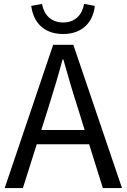

<svg xmlns="http://www.w3.org/2000/svg" viewBox="-20 -962 648 982"><path d="M303 -788C406 -788 457 -854 465 -932L410 -942C401 -889 367 -847 303 -847C239 -847 204 -889 195 -942L140 -932C149 -854 199 -788 303 -788ZM4 0H97L168 -224H436L506 0H604L355 -733H252ZM191 -297 227 -410C253 -493 277 -572 300 -658H304C328 -573 351 -493 378 -410L413 -297Z"/></svg>

Font: Noto Sans HK
Style: Regular
Weight: 400
Designer: Ryoko NISHIZUKA 西塚涼子 (kana, bopomofo & ideographs); Paul D. Hunt (Latin, Greek & Cyrillic); Sandoll Communications 산돌커뮤니
Foundry: Adobe
Version: Version 2.004;hotconv 1.0.118;makeotfexe 2.5.65603